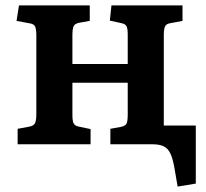

<svg xmlns="http://www.w3.org/2000/svg" viewBox="-20 -532 759 708"><path d="M635 156 623 86Q617 52 608 33.5Q599 15 583.5 7.5Q568 0 542 0H387V-57L425 -64Q442 -67 446.5 -76Q451 -85 451 -110V-227H247V-108Q247 -86 251.5 -77Q256 -68 271 -65L314 -56V0H45V-57L88 -65Q104 -68 109 -77.5Q114 -87 114 -113V-401Q114 -426 109 -435Q104 -444 89 -446L41 -455L50 -512H311V-455L272 -448Q256 -445 251.5 -435.5Q247 -426 247 -401V-296H451V-405Q451 -427 446.5 -435.5Q442 -444 426 -447L385 -456L391 -512H653V-455L611 -447Q594 -445 589 -435.5Q584 -426 584 -402V-69H702V145Z"/></svg>

Font: Literata 18pt SemiBold
Style: Regular
Weight: 600
Designer: Latin by Veronika Burian and Jose Scaglione. Greek by Irene Vlachou. Cyrillic by Vera Evstafieva.
Foundry: TypeTogether
Version: Version 3.103;gftools[0.9.29]